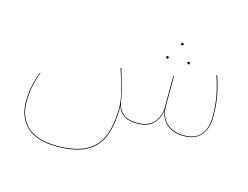

<svg xmlns="http://www.w3.org/2000/svg" viewBox="-99 -653 1358 1051"><g transform="rotate(15 580.5 -128.0)"><path d="M1082 -148Q1082 -75 1048.5 -37.5Q1015 0 952 0Q891 0 855 -31.5Q819 -63 814 -114Q811 -64 779 -32Q747 0 688 0Q637 0 609 -21Q581 -42 574 -73L575 -59Q575 42 548 106.5Q521 171 460 203Q399 235 298 235Q179 235 124 182Q69 129 69 41Q69 -48 103 -131L106 -130Q73 -49 73 41Q73 128 127 179.5Q181 231 298 231Q398 231 458 199.5Q518 168 544.5 104.5Q571 41 571 -59Q571 -98 559.5 -144Q548 -190 522 -271L526 -273Q549 -196 558 -162.5Q567 -129 574 -85Q580 -50 607 -27Q634 -4 688 -4Q749 -4 780.5 -38.5Q812 -73 812 -133V-304H816V-133Q816 -73 853 -38.5Q890 -4 952 -4Q1078 -4 1078 -148Q1078 -257 1039 -368L1043 -370Q1082 -259 1082 -148ZM808 -484Q808 -486 810 -488.5Q812 -491 815 -491Q822 -491 822 -484Q822 -477 815 -477Q808 -477 808 -484ZM748 -393Q748 -400 755 -400Q762 -400 762 -393Q762 -391 760 -388.5Q758 -386 755 -386Q748 -386 748 -393ZM868 -393Q868 -400 875 -400Q882 -400 882 -393Q882 -386 875 -386Q872 -386 870 -388.5Q868 -391 868 -393Z"/></g></svg>

Font: FiraGO Four
Style: Regular
Weight: 100
Designer: bBox Type
Foundry: bBox Type GmbH
Version: Version 1.001